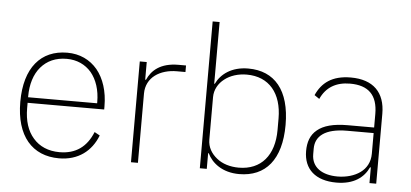

<svg xmlns="http://www.w3.org/2000/svg" viewBox="-51 -846 2066 964"><g transform="rotate(5 982.5 -364.0)"><path d="M275 12C140 12 57 -81 57 -254C57 -426 138 -520 271 -520C334 -520 386 -495 423 -451C459 -407 480 -344 480 -268V-252H94V-225C94 -162 110 -111 142 -75C173 -39 218 -19 275 -19C356 -19 411 -58 442 -135L469 -120C438 -40 372 12 275 12ZM271 -489C215 -489 172 -469 141 -433C110 -397 94 -345 94 -284V-280H442V-286C442 -347 425 -398 395 -434C365 -469 322 -489 271 -489Z M637 0V-508H672V-419H676C697 -467 741 -508 832 -508H870V-475H826C785 -475 746 -464 718 -443C690 -422 672 -390 672 -349V0Z M984 -740H1019V-429H1022C1045 -478 1098 -520 1183 -520C1316 -520 1394 -429 1394 -254C1394 -79 1316 12 1183 12C1098 12 1045 -31 1022 -79H1019V0H984ZM1178 -20C1291 -20 1356 -98 1356 -225V-283C1356 -410 1291 -489 1178 -489C1135 -489 1095 -476 1067 -454C1038 -432 1019 -399 1019 -362V-148C1019 -109 1038 -78 1067 -55C1095 -32 1135 -20 1178 -20Z M1700 -520C1605 -520 1554 -479 1526 -416L1551 -399C1578 -459 1628 -489 1699 -489C1791 -489 1838 -444 1838 -348V-280H1705C1632 -280 1583 -266 1552 -240C1520 -214 1508 -177 1508 -133C1508 -41 1568 12 1673 12C1761 12 1811 -27 1835 -79H1839V0H1873V-352C1873 -460 1813 -520 1700 -520ZM1838 -148C1838 -105 1819 -73 1790 -52C1761 -31 1720 -19 1676 -19C1599 -19 1545 -53 1545 -120V-148C1545 -211 1593 -252 1705 -252H1838V-148Z"/></g></svg>

Font: Plexus Sans ExtraLight
Style: Regular
Weight: 250
Version: Version 2.001;PS 002.001;hotconv 1.0.70;makeotf.lib2.5.58329